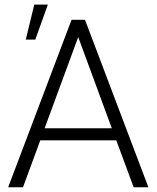

<svg xmlns="http://www.w3.org/2000/svg" viewBox="-20 -795 665 815"><path d="M473.6 -199.2H150.9L77.6 0H14.6L283.7 -710.9H340.8L609.9 0H547.4ZM169.4 -250.5H454.6L312 -637.7ZM125.5 -775.4H183.1L129.9 -627H89.4Z"/></svg>

Font: SteelSelectRoboto
Style: Regular
Weight: 300
Designer: Google
Version: Version 2.137; 2017